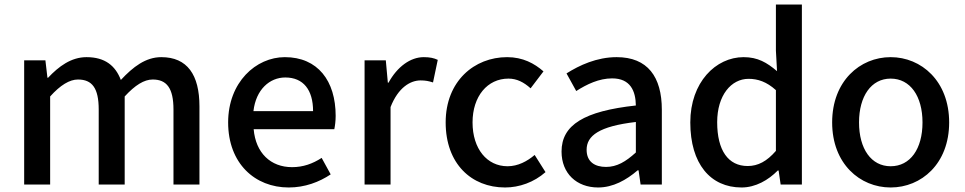

<svg xmlns="http://www.w3.org/2000/svg" viewBox="-20 -817 4270 850"><path d="M87 0H202V-390C247 -440 288 -465 325 -465C388 -465 417 -427 417 -332V0H532V-390C578 -440 618 -465 656 -465C718 -465 748 -427 748 -332V0H863V-346C863 -486 809 -564 694 -564C625 -564 569 -521 515 -463C491 -526 445 -564 363 -564C295 -564 240 -523 193 -473H190L181 -550H87Z M1258 13C1330 13 1393 -11 1444 -45L1404 -118C1364 -92 1322 -77 1273 -77C1178 -77 1112 -140 1103 -245H1460C1463 -259 1466 -281 1466 -304C1466 -459 1387 -564 1241 -564C1113 -564 990 -453 990 -275C990 -93 1109 13 1258 13ZM1102 -325C1113 -421 1174 -474 1243 -474C1323 -474 1366 -419 1366 -325Z M1594 0H1709V-343C1743 -430 1797 -461 1842 -461C1864 -461 1878 -458 1897 -452L1918 -552C1901 -560 1883 -564 1856 -564C1797 -564 1739 -522 1700 -451H1697L1688 -550H1594Z M2216 13C2279 13 2344 -10 2395 -55L2347 -131C2314 -103 2273 -81 2227 -81C2136 -81 2072 -158 2072 -275C2072 -391 2138 -469 2231 -469C2268 -469 2299 -453 2329 -426L2386 -501C2346 -536 2295 -564 2225 -564C2080 -564 1953 -458 1953 -275C1953 -92 2067 13 2216 13Z M2628 13C2694 13 2753 -20 2803 -63H2807L2816 0H2910V-331C2910 -477 2847 -564 2710 -564C2622 -564 2545 -528 2488 -492L2531 -414C2578 -444 2632 -470 2690 -470C2771 -470 2794 -414 2795 -350C2566 -325 2466 -264 2466 -146C2466 -49 2533 13 2628 13ZM2663 -78C2614 -78 2577 -100 2577 -154C2577 -216 2632 -258 2795 -277V-142C2750 -101 2711 -78 2663 -78Z M3263 13C3325 13 3382 -20 3423 -62H3427L3436 0H3530V-797H3415V-593L3420 -502C3375 -540 3335 -564 3272 -564C3149 -564 3036 -453 3036 -275C3036 -92 3125 13 3263 13ZM3290 -82C3204 -82 3155 -151 3155 -276C3155 -395 3217 -468 3294 -468C3335 -468 3374 -455 3415 -418V-149C3375 -103 3336 -82 3290 -82Z M3923 13C4059 13 4182 -92 4182 -275C4182 -458 4059 -564 3923 -564C3787 -564 3664 -458 3664 -275C3664 -92 3787 13 3923 13ZM3923 -81C3837 -81 3783 -158 3783 -275C3783 -391 3837 -469 3923 -469C4010 -469 4064 -391 4064 -275C4064 -158 4010 -81 3923 -81Z"/></svg>

Font: Noto Sans HK Medium
Style: Regular
Weight: 500
Designer: Ryoko NISHIZUKA 西塚涼子 (kana, bopomofo & ideographs); Paul D. Hunt (Latin, Greek & Cyrillic); Sandoll Communications 산돌커뮤니
Foundry: Adobe
Version: Version 2.002;hotconv 1.0.116;makeotfexe 2.5.65601